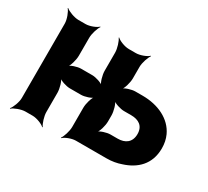

<svg xmlns="http://www.w3.org/2000/svg" viewBox="-119 -743 1040 958"><g transform="rotate(30 401.5 -264.0)"><path d="M191 -374V-478C191 -502 203 -539 213 -552L211 -554C200 -542 165 -528 141 -528H100C76 -528 39 -542 26 -554L24 -552C36 -539 50 -502 50 -478V-50C50 -26 36 11 24 24L26 26C39 14 76 0 100 0H141C165 0 200 14 211 26L213 24C203 11 191 -26 191 -50V-161C191 -185 180 -225 167 -237L165 -235C177 -222 213 -211 233 -211H298C318 -211 354 -222 366 -235L364 -237C351 -225 340 -185 340 -161V-50C340 -26 328 11 318 24L320 26C331 14 366 0 390 0H566C597 0 625 -5 650 -14C723 -37 781 -88 781 -181C781 -208 776 -232 766 -254C734 -324 656 -361 566 -361H524C504 -361 467 -350 455 -337L457 -335C470 -347 481 -387 481 -411V-478C481 -502 494 -539 504 -552L502 -554C491 -542 455 -528 431 -528H390C366 -528 331 -542 320 -554L318 -552C328 -539 340 -502 340 -478V-374C340 -350 351 -310 364 -298L366 -300C354 -313 318 -324 298 -324H233C213 -324 177 -313 165 -300L167 -298C180 -310 191 -350 191 -374ZM640 -182C640 -134 608 -113 566 -113H524C504 -113 467 -102 455 -89L457 -87C470 -99 481 -139 481 -163V-198C481 -222 470 -262 457 -274L455 -272C467 -259 504 -248 524 -248H566C608 -248 640 -229 640 -182Z"/></g></svg>

Font: Asimov
Style: EdgeNar
Weight: 500
Designer: Google
Version: Version 2.000980: 2014